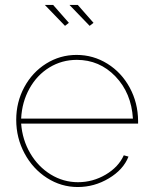

<svg xmlns="http://www.w3.org/2000/svg" viewBox="-20 -750 616 780"><path d="M162.1 -730H195.8L259.8 -657.2L244.1 -645ZM262.2 -730H295.9L359.9 -657.2L344.2 -645ZM45.9 -263.2Q45.9 -335 78.6 -395.8Q111.3 -456.5 167.7 -491.7Q224.1 -526.9 291 -526.9Q358.9 -526.9 416.3 -491.2Q473.6 -455.6 507.1 -393.8Q540.5 -332 541 -258.8V-248H65.9Q70.8 -182.1 102.8 -127.4Q134.8 -72.8 186 -41.3Q237.3 -9.8 296.9 -9.8Q356.9 -9.8 409.2 -40.5Q461.4 -71.3 482.9 -119.1L502 -113.8Q481 -60.5 422.1 -25.4Q363.3 9.8 295.9 9.8Q228.5 9.8 170.9 -27.1Q113.3 -64 79.6 -127Q45.9 -189.9 45.9 -263.2ZM65.9 -268.1H520Q513.7 -372.1 449 -439.5Q384.3 -506.8 292 -506.8Q231.4 -506.8 180.9 -476.1Q130.4 -445.3 99.9 -390.6Q69.3 -335.9 65.9 -268.1Z"/></svg>

Font: Rawline Thin
Style: Regular
Weight: 250
Designer: Matt McInerney, Pablo Impallari, Rodrigo Fuenzalida
Foundry: Matt McInerney, Pablo Impallari, Rodrigo Fuenzalida
Version: Version 4.020;PS 004.020;hotconv 1.0.88;makeotf.lib2.5.64775